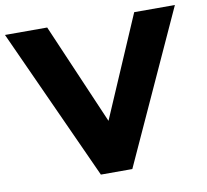

<svg xmlns="http://www.w3.org/2000/svg" viewBox="-101 -791 946 878"><g transform="rotate(-10 371.5 -352.5)"><path d="M298 0 -23 -705H173L403 -171H347L577 -705H766L444 0Z"/></g></svg>

Font: Nunito Sans 12pt ExtraLight 12pt Black
Style: Regular
Weight: 900
Version: Version 3.101;gftools[0.9.27]